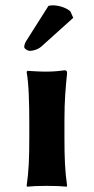

<svg xmlns="http://www.w3.org/2000/svg" viewBox="-20 -698 352 721"><path d="M90 -235V-180C90 -105 88 -54 80 0L82 3C103 1 121 0 156 0C190 0 211 1 230 3L232 0C224 -57 222 -104 222 -180V-246C222 -321 226 -364 232 -424C232 -431 229 -434 223 -434C209 -432 182 -429 154 -429C128 -429 101 -431 83 -432L80 -428C88 -385 90 -310 90 -235ZM162 -676 79 -545C73 -536 71 -527 71 -521C71 -515 84 -507 92 -507C102 -507 121 -511 135 -523L255 -631L245 -654C237 -664 208 -678 178 -678C173 -678 165 -677 162 -676Z"/></svg>

Font: Libertinus Sans
Style: Bold
Weight: 700
Designer: Philipp H. Poll, Khaled Hosny
Foundry: Caleb Maclennan
Version: Version 7.050;RELEASE